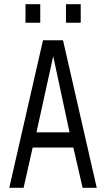

<svg xmlns="http://www.w3.org/2000/svg" viewBox="-20 -892 503 911"><path d="M233 -623H232Q212 -532 192.5 -443.5Q173 -355 153 -264H310ZM92 -1H24L184 -701H279L439 -1H372L328 -192H135ZM293 -784V-872H363V-784ZM101 -784V-872H171V-784Z"/></svg>

Font: Marvel
Style: Bold
Weight: 700
Designer: Carolina Trebol
Foundry: Carolina Trebol
Version: Version 1.001